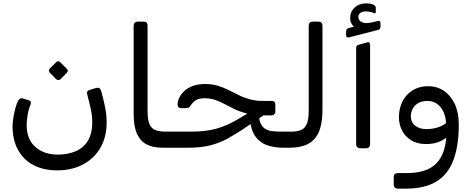

<svg xmlns="http://www.w3.org/2000/svg" viewBox="-20 -879 2816 1145"><path d="M323 137Q239 137 179.5 105.5Q120 74 87.5 15Q55 -44 55 -124Q55 -157 63 -197Q71 -237 81 -263Q89 -282 96 -288.5Q103 -295 115 -292L145 -283Q161 -279 163.5 -272.5Q166 -266 162 -255Q150 -227 144.5 -192.5Q139 -158 139 -133Q139 -49 190.5 -3Q242 43 325 43Q383 43 430 23.5Q477 4 504 -39.5Q531 -83 530 -155Q530 -189 521.5 -228Q513 -267 500 -316Q494 -338 518 -344L552 -354Q566 -358 573.5 -352.5Q581 -347 585 -331Q598 -283 607 -238.5Q616 -194 616 -148Q616 -81 594 -28.5Q572 24 532.5 61Q493 98 439.5 117.5Q386 137 323 137ZM340 -406Q335 -401 328 -401.5Q321 -402 315 -407L277 -445Q272 -451 272 -458Q272 -465 277 -470L315 -508Q321 -514 327.5 -514Q334 -514 339 -508L377 -470Q391 -457 378 -444Z M967 2H949Q895 2 857 -16.5Q819 -35 798 -79Q777 -123 777 -201V-725Q777 -736 783.5 -743Q790 -750 803 -750H838Q850 -750 855 -743.5Q860 -737 860 -727V-218Q860 -165 871.5 -138.5Q883 -112 907.5 -103Q932 -94 971 -94H982Q997 -94 997 -79V-28Q997 2 967 2Z M967 2Q952 2 952 -13V-64Q952 -94 982 -94H1122Q1208 -94 1271.5 -112Q1335 -130 1399 -168L1499 -228L1565 -200L1421 -103Q1382 -78 1339 -53.5Q1296 -29 1239 -13.5Q1182 2 1099 2ZM1669 2Q1617 2 1574 -12.5Q1531 -27 1503.5 -64.5Q1476 -102 1471 -170L1523 -214Q1523 -171 1533 -146.5Q1543 -122 1561 -111Q1579 -100 1604 -97Q1629 -94 1659 -94H1718Q1726 -94 1729.5 -88Q1733 -82 1733 -75V-24Q1733 -10 1725 -4Q1717 2 1703 2ZM1554 -191 1543 -193Q1489 -193 1449.5 -203Q1410 -213 1379 -228Q1348 -243 1320.5 -258Q1293 -273 1264 -283Q1235 -293 1199 -293Q1165 -293 1147.5 -281Q1130 -269 1119 -253Q1113 -243 1107.5 -238.5Q1102 -234 1088 -234H1063Q1039 -234 1039 -256Q1039 -275 1049 -296Q1059 -317 1079 -336Q1099 -355 1130 -366.5Q1161 -378 1202 -378Q1244 -378 1277.5 -368Q1311 -358 1341.5 -343Q1372 -328 1402.5 -312.5Q1433 -297 1469 -287Q1505 -277 1550 -277H1599Q1613 -277 1617.5 -271Q1622 -265 1622 -250V-215Q1622 -204 1615.5 -197.5Q1609 -191 1597 -191Z M1703 2Q1688 2 1688 -13V-64Q1688 -94 1718 -94Q1753 -94 1776 -104Q1799 -114 1810 -141Q1821 -168 1821 -218V-727Q1821 -737 1827.5 -743.5Q1834 -750 1844 -750H1880Q1891 -750 1897 -743.5Q1903 -737 1903 -727V-226Q1903 -165 1891.5 -121.5Q1880 -78 1855.5 -50.5Q1831 -23 1793.5 -10.5Q1756 2 1703 2Z M2127 5Q2117 5 2110.5 -1.5Q2104 -8 2104 -18V-592Q2104 -602 2107.5 -606Q2111 -610 2119 -612L2169 -626Q2179 -629 2183 -625Q2187 -621 2187 -613V-18Q2187 -8 2181 -1.5Q2175 5 2164 5ZM2061 -656Q2052 -654 2048 -658Q2044 -662 2044 -670V-688Q2044 -701 2048 -705Q2052 -709 2061 -712L2091 -720Q2081 -728 2074.5 -741Q2068 -754 2068 -770Q2068 -809 2095 -834Q2122 -859 2164 -859Q2177 -859 2189.5 -856.5Q2202 -854 2209 -850Q2221 -843 2221 -833V-809Q2221 -796 2210 -801Q2199 -806 2186 -808.5Q2173 -811 2161 -811Q2141 -811 2129 -802Q2117 -793 2117 -778Q2117 -756 2139 -746.5Q2161 -737 2197 -745L2230 -753Q2241 -756 2245 -752.5Q2249 -749 2249 -740V-720Q2249 -705 2236 -701Z M2356 246Q2342 246 2335 240Q2328 234 2328 219V176Q2328 164 2335 158.5Q2342 153 2357 153H2407Q2494 153 2547.5 122Q2601 91 2624 26.5Q2647 -38 2643 -138L2716 -136Q2716 -10 2684 75.5Q2652 161 2582.5 203.5Q2513 246 2400 246ZM2641 -137Q2638 -201 2608 -239Q2578 -277 2529 -277Q2495 -277 2473 -263.5Q2451 -250 2440.5 -229Q2430 -208 2430 -186Q2430 -150 2456 -129.5Q2482 -109 2522 -109Q2566 -109 2601 -123Q2636 -137 2648 -154L2659 -75Q2638 -50 2601 -34.5Q2564 -19 2516 -20Q2465 -21 2430 -43.5Q2395 -66 2377 -102Q2359 -138 2359 -179Q2359 -217 2370.5 -251Q2382 -285 2405 -310.5Q2428 -336 2460.5 -350.5Q2493 -365 2534 -365Q2586 -365 2627 -337.5Q2668 -310 2692 -259Q2716 -208 2716 -136Z"/></svg>

Font: Rubik
Style: Italic
Weight: 400
Italic angle: -12°
Designer: Hubert and Fischer
Foundry: Hubert and Fischer
Version: Version 2.300;gftools[0.9.30]